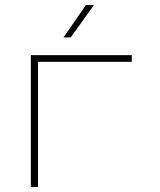

<svg xmlns="http://www.w3.org/2000/svg" viewBox="-20 -749 640 769"><path d="M507.8 -501.5H132.3V0H103.5V-528.3H507.8ZM324.2 -729H356.4L263.2 -599.1H234.4Z"/></svg>

Font: Roboto Mono Thin
Style: Regular
Weight: 250
Designer: Google
Version: Version 2.000985; 2015; ttfautohint (v1.3)